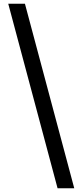

<svg xmlns="http://www.w3.org/2000/svg" viewBox="-20 -823 429 1024"><path d="M287 181 24 -803H113L376 181Z"/></svg>

Font: Noto Sans JP Thin SemiBold
Style: Regular
Weight: 600
Version: Version 2.004-H2;hotconv 1.0.118;makeotfexe 2.5.65603